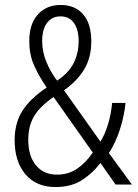

<svg xmlns="http://www.w3.org/2000/svg" viewBox="-20 -744 557 774"><path d="M225 -724Q282 -724 315 -686.5Q348 -649 348 -577Q348 -512 319.5 -464.5Q291 -417 238 -380L385 -173Q403 -202 415.5 -243Q428 -284 432 -329H486Q481 -277 463.5 -222.5Q446 -168 419 -127L512 0H446L385 -87Q352 -44 309 -17Q266 10 204 10Q126 10 82.5 -41.5Q39 -93 39 -179Q39 -248 70.5 -297.5Q102 -347 168 -391Q135 -440 116.5 -482.5Q98 -525 98 -579Q98 -647 132.5 -685.5Q167 -724 225 -724ZM224 -678Q189 -678 169.5 -651.5Q150 -625 150 -579Q150 -536 166.5 -495.5Q183 -455 210 -419Q256 -449 276.5 -489Q297 -529 297 -578Q297 -625 278 -651.5Q259 -678 224 -678ZM196 -353Q142 -316 118 -276.5Q94 -237 94 -180Q94 -115 125 -77.5Q156 -40 209 -40Q256 -40 291 -64Q326 -88 354 -129Z"/></svg>

Font: Noto Sans Sinhala UI Condensed Light
Style: Regular
Weight: 300
Width: 3
Designer: Jelle Bosma - Monotype Design Team
Foundry: Monotype Imaging Inc.
Version: Version 2.006; ttfautohint (v1.8.4.7-5d5b)